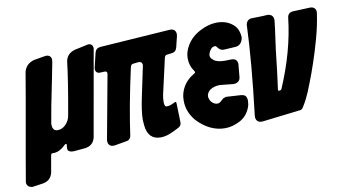

<svg xmlns="http://www.w3.org/2000/svg" viewBox="-135 -756 1915 1074"><g transform="rotate(-10 822.0 -219.0)"><path d="M-31 147Q-46 145 -53 138Q-62 129 -62 116Q-62 111 20 -353L44 -494Q55 -536 100 -550Q166 -562 172 -562Q198 -562 202 -537L201 -529V-524Q199 -513 187 -452Q175 -391 152 -278L135 -183V-179Q135 -141 164 -141Q190 -141 210 -161Q229 -180 235 -206Q271 -405 283 -510Q290 -553 336 -567Q413 -584 415 -584Q441 -584 442 -557Q442 -553 355 -65Q344 -21 298 -15L231 -9Q216 -9 208 -14Q198 -17 198 -34L199 -44L200 -51Q200 -59 193 -57Q191 -56 187 -52Q154 -20 123 -19H115Q106 -19 104 -11L87 86Q77 129 34 138L-29 147Z M427 -43 493 -401Q495 -409 490.5 -414Q486 -419 478 -418L459 -417Q441 -415 433 -424.5Q425 -434 429 -451L448 -531Q455 -556 480 -558L876 -585Q898 -587 907.5 -574.5Q917 -562 912 -541L897 -480Q890 -456 866 -454L842 -451Q829 -451 825 -436L779 -233Q777 -222 776 -211.5Q775 -201 775 -193Q775 -166 788 -166Q804 -166 819 -173L832 -179Q833 -179 833 -179.5Q833 -180 834 -180Q845 -186 845 -173L848 -68Q850 -47 831 -37Q814 -28 800.5 -21.5Q787 -15 776 -11Q749 -1 725 -1Q653 -1 645 -85L643 -116Q643 -162 661 -247L696 -413Q698 -424 692 -431Q686 -438 674 -437L647 -434Q633 -434 629 -419Q603 -302 586 -208.5Q569 -115 559 -43Q556 -16 530 -13L467 -2Q445 2 434 -9.5Q423 -21 427 -43Z M1090 11Q1001 11 930 -66Q887 -118 887 -179Q887 -203 891 -218Q908 -283 968 -318Q970 -320 972 -320L976 -324Q978 -326 977 -329L974 -335Q950 -368 950 -409Q950 -427 954 -442Q973 -506 1031 -543Q1090 -579 1146 -579Q1205 -579 1243 -541Q1255 -528 1261 -511Q1267 -494 1268 -475L1266 -464Q1256 -429 1224 -427L1156 -423Q1137 -423 1123 -443Q1118 -451 1112 -451Q1097 -451 1087 -438Q1073 -419 1073 -404Q1073 -390 1086 -381L1090 -377Q1109 -361 1154 -361L1189 -362Q1222 -362 1224 -331L1217 -255Q1213 -226 1179 -224L1103 -232H1101Q1075 -232 1055 -222Q1034 -213 1026 -190V-187L1025 -183V-181Q1025 -166 1036 -150L1038 -148Q1053 -132 1070 -132Q1079 -132 1086 -137L1107 -155L1123 -161L1207 -156Q1226 -154 1233 -146Q1241 -135 1241 -118L1239 -99L1238 -93Q1222 -38 1177 -13Q1132 11 1090 11Z M1264 -29Q1282 -179 1293 -305Q1304 -431 1308 -535Q1309 -550 1318.5 -559.5Q1328 -569 1343 -569Q1364 -570 1385 -570Q1406 -570 1428 -572Q1447 -573 1457 -562Q1467 -551 1465 -532L1460 -490Q1443 -375 1430 -252Q1426 -218 1422.5 -193.5Q1419 -169 1417 -152Q1415 -143 1424 -143Q1432 -143 1437 -151Q1522 -349 1543 -535Q1546 -565 1576 -567L1671 -571Q1688 -572 1698 -562.5Q1708 -553 1706 -536Q1702 -507 1694.5 -469.5Q1687 -432 1674 -386Q1639 -261 1596 -153Q1578 -105 1562.5 -74Q1547 -43 1535 -26Q1528 -15 1515 -15L1303 10Q1283 12 1272.5 1.5Q1262 -9 1264 -29Z"/></g></svg>

Font: Bangerz
Style: Bold
Weight: 700
Designer: vernon adams
Foundry: Vernon Adams
Version: Version 2.10;February 7, 2025;FontCreator 13.0.0.2683 64-bit